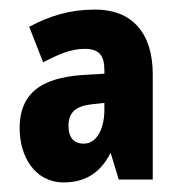

<svg xmlns="http://www.w3.org/2000/svg" viewBox="-20 -742 379 401"><path d="M179 -722C126 -722 84 -709 41 -686L70 -612C100 -627 126 -640 157 -640C187 -640 198 -626 198 -596V-588L163 -586C81 -582 21 -558 21 -474C21 -415 53 -361 113 -361C162 -361 192 -385 211 -423L228 -367H299V-587C299 -674 255 -722 179 -722ZM170 -524 198 -527V-513C198 -471 181 -442 155 -442C134 -442 123 -455 123 -479C123 -507 138 -520 170 -524Z"/></svg>

Font: Noto Sans Thai Looped ExtraCondensed ExtraBold
Style: Regular
Weight: 800
Width: 2
Designer: Sasikarn Vongin, Ben Mitchell
Foundry: The Fontpad Ltd
Version: Version 1.001